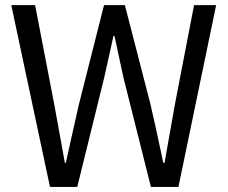

<svg xmlns="http://www.w3.org/2000/svg" viewBox="-20 -736 897 756"><path d="M176.8 0 24.4 -715.8H118.2L193.4 -326.2Q200.2 -288.1 214.4 -210.9Q228.5 -133.8 235.4 -94.7H239.3Q255.9 -171.9 291 -326.2L389.6 -715.8H471.7L572.3 -326.2Q592.8 -238.3 623 -94.7H627.9Q648.4 -211.9 668.9 -326.2L744.1 -715.8H831.1L682.6 0H574.2L465.8 -431.6Q457 -472.7 440.4 -549.8Q433.6 -579.1 430.7 -594.7H426.8Q421.9 -570.3 411.1 -523.4Q397.5 -462.9 390.6 -431.6L284.2 0Z"/></svg>

Font: Bpmf GenYo Gothic R
Style: R
Weight: 400
Foundry: But Ko
Version: Version 1.320